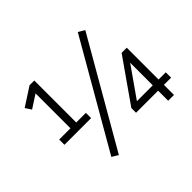

<svg xmlns="http://www.w3.org/2000/svg" viewBox="-158 -973 1242 1242"><g transform="rotate(-45 462.5 -352.5)"><path d="M95 -273V-321H198V-657H224L108 -582L81 -623L208 -705H251V-321H339V-273ZM297 23 254 -3 672 -728 715 -702ZM771 0V-92H569V-135L777 -432H824V-141H890V-92H824V0ZM771 -141V-362H781L614 -124L613 -141Z"/></g></svg>

Font: Nunito Sans 11pt Light
Style: Regular
Weight: 300
Version: Version 3.101;gftools[0.9.27]